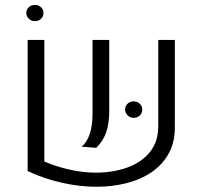

<svg xmlns="http://www.w3.org/2000/svg" viewBox="-20 -730 805 763"><path d="M156.2 -571.3V-87.9Q204.6 -67.4 257.6 -55.7Q310.5 -43.9 359.9 -43.9Q429.2 -43.9 485.6 -64.2Q542 -84.5 575.4 -125.5Q608.9 -166.5 608.9 -228.5V-571.3H674.8V-223.6Q674.8 -163.6 650.1 -119.4Q625.5 -75.2 582.5 -45.9Q539.6 -16.6 483.2 -2.2Q426.8 12.2 363.3 12.2Q296.9 12.2 226.1 -3.7Q155.3 -19.5 89.8 -50.3V-571.3ZM304.7 -147Q326.7 -166.5 337.2 -199.5Q347.7 -232.4 347.7 -277.8V-571.3H414.1V-288.1Q414.1 -239.3 402.1 -204.3Q390.1 -169.4 362.3 -142.6ZM511.2 -261.7Q496.6 -261.7 486.8 -272Q477.1 -282.2 477.1 -294.4Q477.1 -308.1 486.8 -317.6Q496.6 -327.1 511.2 -327.1Q525.9 -327.1 535.6 -317.6Q545.4 -308.1 545.4 -294.4Q545.4 -280.8 535.6 -271.2Q525.9 -261.7 511.2 -261.7ZM118.7 -646Q104 -646 94.2 -656Q84.5 -666 84.5 -678.2Q84.5 -691.9 94.2 -701.2Q104 -710.4 118.7 -710.4Q133.3 -710.4 143.1 -701.2Q152.8 -691.9 152.8 -678.2Q152.8 -664.6 143.1 -655.3Q133.3 -646 118.7 -646Z"/></svg>

Font: Heebo Light
Style: Regular
Weight: 300
Designer: Oded Ezer
Foundry: Ezer Type House
Version: Version 3.100